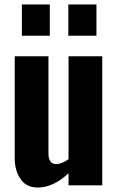

<svg xmlns="http://www.w3.org/2000/svg" viewBox="-20 -830 530 860"><path d="M73 -27C55 -52 46 -83 46 -122V-578H197V-143C197 -111 209 -95 232 -95C248 -95 266 -102 287 -117V-578H438V0H287V-54C241 -11 195 10 149 10C116 10 90 -2 73 -27ZM78 -810H203V-670H78ZM286 -810H412V-670H286Z"/></svg>

Font: Oswald SemiBold
Style: Regular
Weight: 400
Version: Version